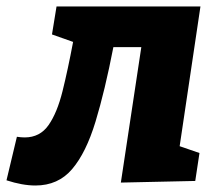

<svg xmlns="http://www.w3.org/2000/svg" viewBox="-63 -557 671 591"><path d="M-43 -2 -11 -136Q-5 -135 1.5 -134.5Q8 -134 13 -134Q60 -134 86.5 -172Q113 -210 129.5 -276.5Q146 -343 162 -428L97 -451L111 -537H554L490 -107L551 -86L538 0L309 5L372 -412H286Q260 -278 231 -182.5Q202 -87 159 -36.5Q116 14 46 14Q6 14 -43 -2Z"/></svg>

Font: Bitter ExtraBold
Style: Italic
Weight: 800
Italic angle: -9°
Designer: Sol Matas, and Bitter project Authors
Foundry: Sol Matas
Version: Version 2.001